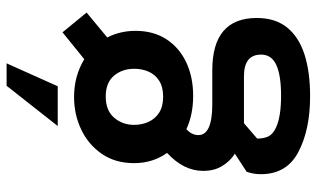

<svg xmlns="http://www.w3.org/2000/svg" viewBox="-209 -538 960 582"><g transform="rotate(-90 271.0 -247.0)"><path d="M270.5 213Q168.5 213 101.5 177.5Q34 142.5 34 63.5Q34 40.5 41.5 20.5L96 -15Q73.5 -29.5 58.8 -53.5Q44 -77.5 44 -111Q44 -170.5 98.5 -220.5Q67.5 -264 67.5 -320.5Q67.5 -377.5 95.5 -418.2Q123.5 -459 169.2 -480.8Q215 -502.5 268 -502.5Q331.5 -502.5 382.5 -471.5L464 -537.5L524 -464.5L448.5 -402Q468.5 -362 468.5 -316.5Q468.5 -261.5 442.8 -222.2Q417 -183 372.5 -162.2Q328 -141.5 271.5 -141.5Q214.5 -141.5 170.5 -162Q152.5 -146 152.5 -125.5Q152.5 -83.5 246.5 -83.5H349Q507.5 -83.5 507.5 51.5Q507.5 107 479 142.8Q450.5 178.5 397.5 195.8Q344.5 213 270.5 213ZM269 -232.5Q298.5 -232.5 317.2 -244.5Q336 -256.5 344.8 -276.5Q353.5 -296.5 353.5 -320Q353.5 -356.5 332.5 -381.5Q311.5 -406.5 269.5 -406.5Q227 -406.5 205.2 -381Q183.5 -355.5 183.5 -320.5Q183.5 -297 192.5 -277Q201.5 -257 220.2 -244.8Q239 -232.5 269 -232.5ZM271.5 125Q334 125 365.2 110.5Q396.5 96 396.5 64.5Q396.5 13 332 12.5H188.5L142 52.5Q142 73 148.5 86.5Q155 100 175 109.5Q208 125 271.5 125ZM300.5 -552H180L302 -707H370Z"/></g></svg>

Font: Acari Sans Neue
Style: Bold
Weight: 700
Designer: Alfredo Marco Pradil (font), Cristiano Sobral (main changes)
Foundry: Hanken Design Co. (font), Cristiano Sobral (main changes)
Version: Version 2.459;March 19, 2022;FontCreator 14.0.0.2808 64-bit;